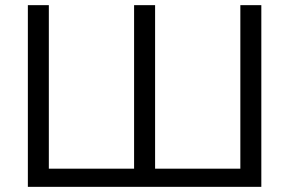

<svg xmlns="http://www.w3.org/2000/svg" viewBox="-20 -725 1122 745"><path d="M88.1 0V-705H169.5V-70.5H500.3V-705H581.8V-70.5H912.6V-705H994V0Z"/></svg>

Font: Mulish ExtraLight
Style: Regular
Weight: 200
Designer: Vernon Adams
Foundry: Vernon Adams
Version: Version 3.603